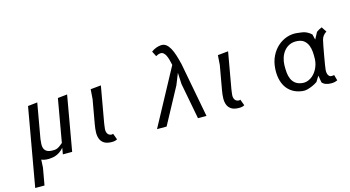

<svg xmlns="http://www.w3.org/2000/svg" viewBox="-104 -1217 3457 1895"><g transform="rotate(-15 1625.0 -270.0)"><path d="M196.5 -550 293.5 -560.5 230.5 -203Q227.5 -179 226 -155Q224.5 -131 231 -111.2Q237.5 -91.5 255.5 -78.5Q273.5 -65.5 309 -63.5Q326.5 -62.5 339.5 -63.8Q352.5 -65 364.8 -70Q377 -75 391 -84.8Q405 -94.5 424.5 -111L501.5 -550L598.5 -560.5L500 0H405L416 -64.5Q395 -40 373.5 -25.8Q352 -11.5 331 -4.2Q310 3 290.5 5Q271 7 253.5 7.5Q235 7.5 217 4.2Q199 1 185.5 -5.5L181.5 75L150.5 250H55.5Z M829.5 -451 836.5 -550 943.5 -560.5 879 -195.5Q876.5 -182.5 874.8 -167.2Q873 -152 871 -134.5Q868.5 -108.5 879 -89.2Q889.5 -70 911.5 -65.5Q922 -63 927.8 -65Q933.5 -67 936.5 -68L960 -5Q956.5 -3.5 951.8 -1Q947 1.5 940 3.5Q933 5.5 922.8 6.8Q912.5 8 898.5 7.5Q850.5 6 824 -12.2Q797.5 -30.5 786.8 -59.8Q776 -89 777.2 -126.2Q778.5 -163.5 785.5 -202.5Z M1710 -484 1663.5 -368 1465 0H1367L1676.5 -573.5Q1670.5 -602.5 1663.2 -629Q1656 -655.5 1646.2 -675Q1636.5 -694.5 1622.8 -705.2Q1609 -716 1590.5 -714Q1578.5 -713 1566.8 -708.5Q1555 -704 1545.5 -698L1518.5 -751.5Q1542.5 -769.5 1568.5 -779Q1594.5 -788.5 1620 -790Q1648.5 -791.5 1670.2 -775Q1692 -758.5 1709.2 -727.8Q1726.5 -697 1740.2 -653.8Q1754 -610.5 1766.5 -558.5L1872.5 0H1785.5L1715.5 -368Z M2129.5 -451 2136.5 -550 2243.5 -560.5 2179 -195.5Q2176.5 -182.5 2174.8 -167.2Q2173 -152 2171 -134.5Q2168.5 -108.5 2179 -89.2Q2189.5 -70 2211.5 -65.5Q2222 -63 2227.8 -65Q2233.5 -67 2236.5 -68L2260 -5Q2256.5 -3.5 2251.8 -1Q2247 1.5 2240 3.5Q2233 5.5 2222.8 6.8Q2212.5 8 2198.5 7.5Q2150.5 6 2124 -12.2Q2097.5 -30.5 2086.8 -59.8Q2076 -89 2077.2 -126.2Q2078.5 -163.5 2085.5 -202.5Z M3231 -498Q3187 -469.5 3177.5 -425.5Q3172 -403 3165 -366Q3158 -329 3148.5 -276Q3129.5 -168.5 3126 -134.5Q3124.5 -117 3127 -103.5Q3129.5 -90 3135 -80.2Q3140.5 -70.5 3148.5 -65.5Q3156.5 -60.5 3165.5 -60.5Q3176.5 -60.5 3182 -61.2Q3187.5 -62 3194 -63L3210 -5Q3180 8.5 3148.5 8.5Q3081.5 8.5 3054 -26L3042 -98L3007 -42Q2982.5 -25 2955 -13Q2929.5 -2 2903 5.2Q2876.5 12.5 2848 8.5Q2792.5 1 2753 -23.5Q2713.5 -48 2689 -85.8Q2664.5 -123.5 2654.5 -172.2Q2644.5 -221 2648.5 -276.5Q2653.5 -347.5 2681.2 -402.5Q2709 -457.5 2751 -494.2Q2793 -531 2844.2 -547.8Q2895.5 -564.5 2947.5 -558.5Q2975.5 -555.5 3000 -551.8Q3024.5 -548 3045.5 -537Q3058.5 -530.5 3069.5 -522.8Q3080.5 -515 3090.5 -505.5L3104 -450L3141 -519Q3152 -527.5 3165.8 -535.2Q3179.5 -543 3196.5 -550ZM3051 -263Q3052.5 -300 3049.8 -337Q3047 -374 3034.8 -404.8Q3022.5 -435.5 2998.2 -456.2Q2974 -477 2932 -481Q2886 -485.5 2851.2 -469.8Q2816.5 -454 2793.2 -425.5Q2770 -397 2758 -360.2Q2746 -323.5 2745 -286Q2744 -246 2747.2 -209.5Q2750.5 -173 2763 -144Q2775.5 -115 2799.2 -95.2Q2823 -75.5 2863.5 -69Q2889.5 -64.5 2913.2 -70.5Q2937 -76.5 2957.8 -89.8Q2978.5 -103 2995.2 -122.2Q3012 -141.5 3024 -164.5Q3036 -187.5 3043 -212.8Q3050 -238 3051 -263Z"/></g></svg>

Font: B612 Mono
Style: Italic
Weight: 400
Italic angle: -10°
Version: Version 1.005